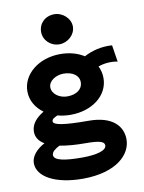

<svg xmlns="http://www.w3.org/2000/svg" viewBox="-95 -758 753 1006"><g transform="rotate(-10 281.5 -255.5)"><path d="M265 -533C309 -533 350 -569 350 -613C350 -656 309 -693 265 -693C216 -693 181 -659 181 -613C181 -569 218 -533 265 -533ZM259 -159C373 -159 461 -226 461 -319C461 -342 456 -363 446 -383C475 -394 513 -398 549 -391L535 -480C478 -484 426 -470 385 -448C351 -470 307 -482 259 -482C144 -482 56 -410 56 -319C56 -271 81 -229 121 -200C83 -177 53 -147 53 -105C53 -74 70 -52 97 -36C55 -14 24 20 24 57C24 129 116 182 265 182C443 181 524 99 524 18C524 -51 473 -112 346 -112C213 -112 159 -122 159 -141C159 -155 173 -160 189 -168C211 -162 234 -159 259 -159ZM258 -257C216 -257 178 -284 178 -319C178 -354 219 -378 258 -378C304 -378 340 -356 340 -319C340 -280 306 -257 258 -257ZM130 33C130 15 149 2 172 -10C214 -2 262 1 308 1C382 1 409 9 409 30C409 57 358 72 278 72C189 72 130 62 130 33Z"/></g></svg>

Font: Inconsolata SemiExpanded Black
Style: Regular
Weight: 900
Width: 6
Monospace: yes
Designer: Raph Levien, Cyreal, Brenton Simpson
Foundry: Raph Levien, Cyreal, Google
Version: Version 3.100